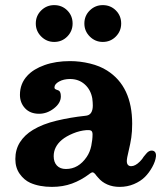

<svg xmlns="http://www.w3.org/2000/svg" viewBox="-20 -721 647 751"><path d="M98 -6Q74 -17 57 -41Q40 -65 40 -99Q40 -136 58 -164.5Q76 -193 109 -213Q147 -236 201.5 -249Q256 -262 313 -268Q329 -269 336 -279.5Q343 -290 343 -308Q343 -320 341 -336Q335 -370 311.5 -391Q288 -412 254 -412Q229 -412 211 -402Q193 -392 193 -379Q193 -375 195.5 -373Q198 -371 204 -369Q212 -367 215 -361Q218 -355 218 -344Q218 -318 191 -297Q164 -276 133 -276Q98 -276 78 -297.5Q58 -319 58 -350Q58 -394 87 -425Q111 -451 154.5 -466.5Q198 -482 254 -482Q293 -482 332 -472.5Q371 -463 399 -445Q497 -383 497 -237Q497 -206 493.5 -182.5Q490 -159 483 -130Q476 -102 476 -91Q476 -81 480.5 -76Q485 -71 493 -71Q509 -71 527 -89Q537 -99 542 -108L552 -120Q562 -132 573 -132Q582 -132 586.5 -126Q591 -120 590 -109Q588 -90 575.5 -67.5Q563 -45 547 -29Q530 -12 504 -1Q478 10 448 10Q421 10 399.5 0.5Q378 -9 364 -26L357 -34Q353 -40 349 -43.5Q345 -47 342 -47Q338 -47 330 -41L329 -40Q297 -16 261.5 -3Q226 10 183 10Q134 10 98 -6ZM319 -107Q332 -126 337 -150.5Q342 -175 342 -195Q342 -206 337 -209.5Q332 -213 318 -212Q292 -210 265.5 -199Q239 -188 222 -174Q190 -147 190 -110Q190 -87 202.5 -73.5Q215 -60 238 -60Q287 -60 319 -107ZM120 -629Q120 -659.4 141.2 -680.2Q162.4 -701 192 -701Q222.4 -701 243.2 -680.2Q264 -659.4 264 -629Q264 -599.4 243.2 -578.2Q222.4 -557 192 -557Q162.4 -557 141.2 -578.2Q120 -599.4 120 -629ZM310 -629Q310 -659.4 331.2 -680.2Q352.4 -701 382 -701Q412.4 -701 433.2 -680.2Q454 -659.4 454 -629Q454 -599.4 433.2 -578.2Q412.4 -557 382 -557Q352.4 -557 331.2 -578.2Q310 -599.4 310 -629Z"/></svg>

Font: Raigarh
Style: Regular
Weight: 400
Designer: jaikishan Patel
Foundry: MagicType
Version: Version 1.000;FEAKit 1.0